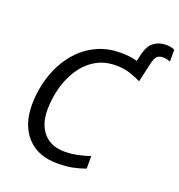

<svg xmlns="http://www.w3.org/2000/svg" viewBox="-152 -985 1046 1121"><g transform="rotate(20 371.5 -424.0)"><path d="M326 10Q207 10 139.5 -63Q72 -136 72 -263Q72 -327 87 -393Q102 -459 132.5 -518Q163 -577 209.5 -623.5Q256 -670 318 -697Q380 -724 458 -724Q515 -724 560 -711L567 -744Q581 -809 613.5 -833.5Q646 -858 689 -858Q706 -858 720.5 -855Q735 -852 743 -847V-774Q732 -778 720.5 -780.5Q709 -783 697 -783Q674 -783 661 -770.5Q648 -758 641 -726L613 -604Q586 -618 545.5 -631.5Q505 -645 458 -645Q383 -645 328.5 -611.5Q274 -578 238 -522.5Q202 -467 184.5 -399.5Q167 -332 167 -265Q167 -174 213.5 -121.5Q260 -69 342 -69Q383 -69 422.5 -77Q462 -85 500 -98V-20Q461 -6 421.5 2Q382 10 326 10Z"/></g></svg>

Font: BC Sans
Style: Italic
Weight: 400
Italic angle: -12°
Designer: Monotype Design Team
Designer: Province of B.C.
Foundry: Monotype Imaging Inc.
Version: Version 2.000;GOOG;noto-source:20170915:90ef993387c0